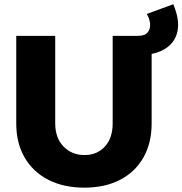

<svg xmlns="http://www.w3.org/2000/svg" viewBox="-20 -869 857 902"><path d="M239.4 -289.3Q239.4 -220.6 278.6 -180.6Q317.7 -140.6 377 -140.6Q435.9 -140.6 472.6 -180.4Q509.3 -220.1 509.3 -289.3V-700.6H692.4V-289.3Q692.4 -197.1 653.9 -129.2Q615.3 -61.3 544.4 -24.4Q473.4 12.6 376.4 12.6Q279 12.6 207 -24.4Q135 -61.3 95.6 -129.2Q56.3 -197.1 56.3 -289.3V-700.6H239.4ZM794.1 -849.1Q825.3 -774.9 813.4 -720.6Q801.6 -666.4 751.6 -637.4Q701.6 -608.3 616.4 -608.3L627.9 -700.6Q661 -700.6 674.1 -717.2Q687.1 -733.9 684.9 -758.1Q682.7 -782.4 669.4 -803.3Z"/></svg>

Font: Alexandria
Style: Regular
Weight: 400
Designer: Mohamed Gaber
Foundry: Kief Type Foundry
Version: Version 5.100